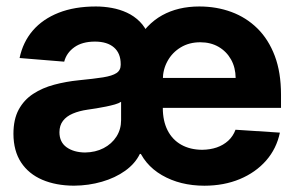

<svg xmlns="http://www.w3.org/2000/svg" viewBox="-20 -566 916 596"><path d="M614.5 10.5Q539 10.4 482.6 -22.3Q426.3 -55 405.3 -115.2L401 -432.4Q433.9 -491.1 483.3 -518.5Q532.8 -545.9 598.6 -545.9Q652.1 -545.9 698.2 -528.9Q744.3 -511.9 779 -477.8Q813.6 -443.7 833 -392.4Q852.3 -341.2 852.3 -272.3V-231.2H408.6V-324H711.5Q711.2 -356.2 697.2 -381.3Q683.1 -406.3 658.5 -420.6Q633.9 -434.8 601.6 -434.8Q567.3 -434.8 541.1 -419Q514.9 -403.2 500.3 -376.9Q485.6 -350.6 485.4 -318.9V-230.7Q485.4 -190.7 500.1 -161.6Q514.9 -132.4 542.5 -116.8Q570 -101.3 607.4 -101Q632.3 -101.3 652.8 -108.3Q673.3 -115.4 688.5 -129.2Q703.6 -143.1 711.1 -163.3L848.8 -154.3Q838.5 -104.7 806.1 -67.6Q773.6 -30.6 724.5 -10.1Q675.4 10.4 614.5 10.5ZM243.8 -92.6Q276.5 -93.1 301.7 -106.2Q326.9 -119.3 341.4 -141.9Q355.9 -164.6 355.9 -193V-250Q349 -245.4 336.6 -241.8Q324.2 -238.3 309.2 -235.2Q294.1 -232.1 279.1 -229.7Q264.1 -227.3 252 -225.6Q225.7 -221.8 206 -213.4Q186.2 -205 175.4 -190.8Q164.6 -176.7 164.5 -155.5Q164.6 -124.8 186.7 -108.9Q208.9 -93.1 243.8 -92.6ZM209.4 10.4Q153.4 10.1 111.2 -8Q69 -26.1 45.5 -61.7Q22 -97.4 21.7 -150.4Q21.7 -195.6 38.1 -225.9Q54.6 -256.2 83.1 -274.7Q111.5 -293.3 147.9 -303Q184.3 -312.8 224.2 -316.8Q271.3 -321.4 299.9 -325.9Q328.5 -330.5 341.6 -339.2Q354.7 -347.9 354.7 -365V-366.8Q354.7 -400.6 333.8 -418.7Q313 -436.8 274.8 -436.9Q235.1 -436.8 210.8 -419.4Q186.5 -402.1 179.3 -374.6L40.8 -385.9Q51.1 -435.3 81.8 -471.1Q112.6 -506.9 162.1 -526.4Q211.5 -545.9 277.7 -545.9Q302.4 -545.9 327.1 -541.4Q351.9 -536.9 374 -526.7Q396.2 -516.5 413.7 -499.1Q431.2 -481.7 441.4 -455.9L423.2 -88.1H414.1Q399.5 -58.1 368.6 -35.9Q337.7 -13.8 296.4 -1.9Q255.1 10.1 209.4 10.4Z"/></svg>

Font: Inter Display V
Style: Regular
Weight: 400
Designer: Rasmus Andersson
Foundry: rsms
Version: Version 3.015;git-src